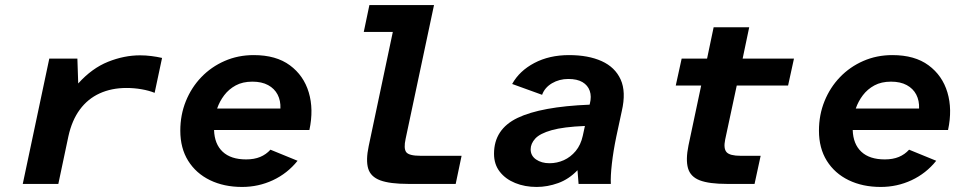

<svg xmlns="http://www.w3.org/2000/svg" viewBox="-20 -728 3832 760"><path d="M70.1 0 175.1 -496H286.3L289.6 -397.6Q343.9 -457.9 407.8 -483.5Q471.6 -509 534.4 -509Q557.1 -509 579.3 -506.1Q601.4 -503.3 621.5 -498.7L592.1 -360.5Q569.7 -369.6 540.3 -374.7Q510.9 -379.8 480.7 -379.8Q421.5 -379.8 374.4 -358.3Q327.3 -336.8 295.9 -294.1Q264.5 -251.4 250.7 -188.3L210.9 0Z M938 12Q866.7 12 811.3 -14.8Q756 -41.7 724.8 -91.6Q693.7 -141.6 693.7 -210.7Q693.7 -273.4 715.7 -327.6Q737.7 -381.9 776.9 -422.6Q816.1 -463.4 869.1 -486.6Q922.1 -509.9 984.3 -509.9Q1072.9 -509.9 1127.5 -469.5Q1182.2 -429.1 1202.2 -362.2Q1222.2 -295.2 1204.7 -213.5H827.3Q829 -157.7 861.4 -127.4Q893.8 -97 954.3 -97Q986.2 -97 1009.9 -106.8Q1033.6 -116.7 1050.5 -135.5L1157.9 -91.6Q1117.7 -41.5 1060.3 -14.7Q1003 12 938 12ZM839.4 -298.4H1090Q1091.3 -329.5 1078.9 -353.5Q1066.5 -377.4 1041.3 -391.1Q1016.1 -404.8 979 -404.8Q940.6 -404.8 913.1 -389.9Q885.7 -375 867.5 -351Q849.3 -327 839.4 -298.4Z M1596.5 0Q1523.2 0 1485 -14.2Q1446.9 -28.5 1437.3 -61.2Q1427.7 -94 1439.4 -149.6L1534.9 -601.5H1419.9L1442.2 -708H1698L1585.6 -178.6Q1577.3 -140.8 1587.7 -126.1Q1598.2 -111.3 1645.2 -111.3H1807.1L1783.8 0Z M2104.2 12Q2057.5 12 2019.3 -3.6Q1981 -19.1 1958.3 -48.3Q1935.5 -77.5 1935.5 -119.3Q1935.5 -216.5 2028.7 -261.3Q2121.9 -306 2313.9 -313.7L2314.9 -317.9Q2322.1 -346.3 2314.4 -368.4Q2306.7 -390.4 2285.7 -402.9Q2264.7 -415.4 2229.6 -415.4Q2193.8 -415.4 2164.9 -398.4Q2136.1 -381.3 2125.8 -352.7L2007.3 -395.6Q2035.9 -447.4 2095.2 -478.7Q2154.5 -509.9 2232.3 -509.9Q2308.7 -509.9 2361.7 -486Q2414.7 -462 2436.8 -413.2Q2458.9 -364.3 2441.3 -288.5L2419.5 -187Q2407.7 -130.3 2402 -80.1Q2396.3 -29.9 2397.9 0H2270.2L2265.9 -54.2Q2231.9 -18.6 2189.4 -3.3Q2146.9 12 2104.2 12ZM2155.2 -81.9Q2184.9 -81.9 2211.9 -94Q2238.8 -106.2 2258.9 -130.3Q2278.9 -154.5 2286.8 -190.3L2295.3 -229.4Q2210.2 -225.9 2163.6 -212.7Q2117 -199.5 2098.7 -179.4Q2080.5 -159.3 2080.5 -137Q2080.5 -111.5 2102 -96.7Q2123.6 -81.9 2155.2 -81.9Z M2857.8 0Q2787 0 2749.9 -14.2Q2712.9 -28.5 2703.3 -62.3Q2693.7 -96.2 2705.3 -152.6L2755.5 -389.5H2654.9L2678.2 -496H2778.8L2804.8 -620H2945.6L2919.6 -496H3122.8L3099.5 -389.5H2896.3L2850.5 -175.7Q2843.1 -139.8 2856.2 -125.5Q2869.2 -111.3 2911.6 -111.3H2990.9L2966.8 0Z M3466 12Q3394.7 12 3339.3 -14.8Q3284 -41.7 3252.8 -91.6Q3221.7 -141.6 3221.7 -210.7Q3221.7 -273.4 3243.7 -327.6Q3265.7 -381.9 3304.9 -422.6Q3344.1 -463.4 3397.1 -486.6Q3450.1 -509.9 3512.3 -509.9Q3600.9 -509.9 3655.5 -469.5Q3710.2 -429.1 3730.2 -362.2Q3750.2 -295.2 3732.7 -213.5H3355.3Q3357 -157.7 3389.4 -127.4Q3421.8 -97 3482.3 -97Q3514.2 -97 3537.9 -106.8Q3561.6 -116.7 3578.5 -135.5L3685.9 -91.6Q3645.7 -41.5 3588.3 -14.7Q3531 12 3466 12ZM3367.4 -298.4H3618Q3619.3 -329.5 3606.9 -353.5Q3594.5 -377.4 3569.3 -391.1Q3544.1 -404.8 3507 -404.8Q3468.6 -404.8 3441.1 -389.9Q3413.7 -375 3395.5 -351Q3377.3 -327 3367.4 -298.4Z"/></svg>

Font: Atkinson Hyperlegible Mono ExtraLight
Style: Italic
Weight: 200
Italic angle: -12°
Monospace: yes
Designer: Elliott Scott, Megan Eiswerth, Linus Boman, Theodore Petrosky, Letters from Sweden
Foundry: Applied Design Works, Letters from Sweden
Version: Version 2.001